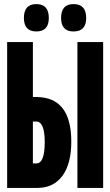

<svg xmlns="http://www.w3.org/2000/svg" viewBox="-20 -920 540 940"><path d="M15 0H163Q242 0 285.5 -59Q329 -118 329 -227Q329 -445 157 -445H141V-714H15ZM359 0H485V-714H359ZM141 -120V-325H157Q199 -325 199 -224Q199 -120 158 -120ZM340 -766Q402 -766 402 -832Q402 -900 340 -900Q279 -900 279 -832Q279 -766 340 -766ZM158 -766Q219 -766 219 -832Q219 -900 158 -900Q97 -900 97 -832Q97 -766 158 -766Z"/></svg>

Font: Noto Sans Mono Condensed Extra
Style: Regular
Weight: 800
Width: 3
Designer: Monotype Design Team
Foundry: Monotype Imaging Inc.
Version: Version 1.900